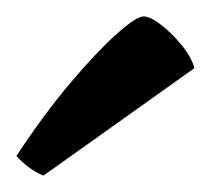

<svg xmlns="http://www.w3.org/2000/svg" viewBox="-20 -779 257 234"><path d="M33 -565Q23 -569 14 -576Q5 -583 0 -589Q33 -639 65 -677Q97 -715 121.5 -737Q146 -759 155 -759Q163 -759 176 -749Q189 -739 201 -724.5Q213 -710 217 -696Z"/></svg>

Font: Texturina 12pt Medium
Style: Regular
Weight: 500
Designer: Guillermo Torres Carreño
Foundry: Omnibus-Type
Version: Version 1.002